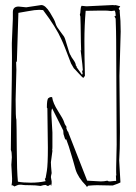

<svg xmlns="http://www.w3.org/2000/svg" viewBox="-20 -735 538 762"><path d="M325 7 321 1Q290 -30 280 -62Q278 -70 269.5 -99.5Q261 -129 253 -154L243 -182Q243 -181 240.5 -181Q238 -181 232 -203L231 -217L187 -305Q184 -299 184 -289V-278L188 -209V-152Q188 -142 187 -140Q188 -139 188 -136L182 -91Q182 -78 185 -48Q182 -36 182 -32L185 -15V-7Q184 -4 183 3L180 -3Q174 3 169 3L161 -1Q153 -1 141 3Q122 0 99 0Q76 0 71.5 -1Q67 -2 60 -2Q53 -2 49 0L37 5L30 0Q30 1 27.5 1Q25 1 26.5 -4.5Q28 -10 28 -26L25 -81L27 -111Q27 -132 23 -140L24 -236Q28 -468 27.5 -506.5Q27 -545 27 -554V-564L31 -661V-687Q31 -709 54 -709L84 -706L144 -715Q160 -715 178.5 -685Q197 -655 199.5 -645Q202 -635 207.5 -626.5Q213 -618 221.5 -607Q230 -596 234 -590Q238 -584 247 -552Q256 -520 260 -516Q262 -510 271.5 -497Q281 -484 281 -475L285 -471Q284 -471 283 -470L305 -439Q308 -440 308 -443L306 -452Q306 -455 307 -456L309 -454Q309 -465 300 -537L302 -534L301 -568Q300 -602 300 -636L299 -669Q297 -675 297 -678Q299 -681 299.5 -694Q300 -707 304 -712Q318 -710 323 -710L428 -715Q430 -715 435 -714L436 -715Q440 -715 457 -710L456 -707Q455 -707 453 -704.5Q451 -702 451 -701L456 -692Q456 -691 455 -690Q459 -654 459 -610L454 -434L456 -211Q456 -137 453 -98L458 -11Q454 -8 428 1H415L365 0Q352 0 330 2ZM416 -15 436 -17H441L440 -39H442Q441 -41 441 -54V-69L443 -161L441 -576Q441 -605 439 -661L434 -670L439 -672V-676Q439 -686 435 -693L422 -691Q406 -693 398 -693H376L320 -692Q315 -633 315 -572.5Q315 -512 317 -434L311 -426Q308 -426 291 -445Q274 -464 273 -464L262 -483Q233 -560 224 -578Q203 -626 151 -695L136 -696Q119 -696 90.5 -690.5Q62 -685 53 -684L47 -492L44 -488L45 -457L42 -340Q42 -265 45 -260Q46 -236 46.5 -146Q47 -56 51 -14Q71 -10 102.5 -10Q134 -10 161 -16L158 -25Q160 -28 161 -28L166 -57Q170 -82 170 -149L168 -305L166 -308Q166 -341 172 -345.5Q178 -350 183 -350L187 -349Q190 -326 210.5 -294Q231 -262 234 -251.5Q237 -241 240.5 -237Q244 -233 244 -230.5Q244 -228 243 -227L248 -214Q252 -212 252 -207L326 -18L380 -15Q394 -15 406 -18Q409 -15 416 -15ZM253 -154 250 -161Z"/></svg>

Font: Londrina Sketch
Style: Regular
Weight: 400
Designer: Marcelo Magalhaes
Foundry: Marcelo Magalhaes
Version: Version 1.001 2011